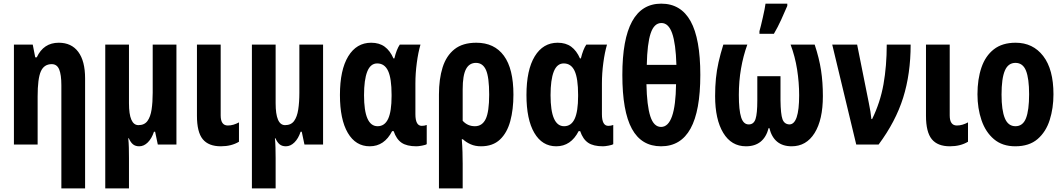

<svg xmlns="http://www.w3.org/2000/svg" viewBox="-20 -791 5822 1051"><path d="M301.8 -557.1Q371.1 -557.1 408.4 -507.1Q445.8 -457 445.8 -361.8V240.2H315.9V-324.2Q315.9 -381.8 304 -410.9Q292 -439.9 263.2 -439.9Q221.2 -439.9 203.6 -400.4Q186 -360.8 186 -263.2V0H56.2V-546.9H159.2L172.9 -477.1H181.2Q218.3 -557.1 301.8 -557.1Z M945.8 -546.9V0H843.8L829.1 -69.8H822.8Q810.5 -32.7 789.1 -11.5Q767.6 9.8 742.2 9.8Q721.2 9.8 708 -1Q694.8 -11.7 685.1 -34.2H682.1Q684.6 -10.3 685.3 17.6Q686 45.4 686 74.2V240.2H556.2V-546.9H686V-226.1Q686 -106 737.8 -106Q770.5 -106 787.1 -128.7Q803.7 -151.4 809.8 -191.4Q815.9 -231.4 815.9 -283.2V-546.9Z M1188 -546.9V-159.2Q1188 -104 1227.1 -104Q1242.7 -104 1258.3 -108.6Q1273.9 -113.3 1288.1 -121.1V-15.1Q1246.6 9.8 1189 9.8Q1121.6 9.8 1089.8 -29.1Q1058.1 -67.9 1058.1 -157.2V-546.9Z M1748.5 -546.9V0H1646.5L1631.8 -69.8H1625.5Q1613.3 -32.7 1591.8 -11.5Q1570.3 9.8 1544.9 9.8Q1523.9 9.8 1510.7 -1Q1497.6 -11.7 1487.8 -34.2H1484.9Q1487.3 -10.3 1488 17.6Q1488.8 45.4 1488.8 74.2V240.2H1358.9V-546.9H1488.8V-226.1Q1488.8 -106 1540.5 -106Q1573.2 -106 1589.8 -128.7Q1606.4 -151.4 1612.5 -191.4Q1618.7 -231.4 1618.7 -283.2V-546.9Z M2003.9 9.8Q1926.8 9.8 1883.8 -63.7Q1840.8 -137.2 1840.8 -271Q1840.8 -408.2 1886.2 -482.7Q1931.6 -557.1 2011.7 -557.1Q2056.2 -557.1 2085.7 -535.4Q2115.2 -513.7 2133.8 -471.2H2138.7Q2150.9 -521.5 2168.5 -546.9H2281.7Q2269 -503.4 2261.5 -446.5Q2253.9 -389.6 2253.9 -334V-166Q2253.9 -102.1 2288.6 -102.1Q2303.7 -102.1 2315.9 -106.9V-2Q2310.5 2.4 2290.5 6.1Q2270.5 9.8 2259.8 9.8Q2207 9.8 2178.5 -9.5Q2149.9 -28.8 2134.8 -73.2H2126.5Q2084 9.8 2003.9 9.8ZM2046.9 -100.1Q2085.9 -100.1 2104.7 -140.6Q2123.5 -181.2 2123.5 -265.1V-272Q2123.5 -361.3 2104.5 -402.6Q2085.4 -443.8 2044.9 -443.8Q2007.8 -443.8 1990.2 -398.9Q1972.7 -354 1972.7 -270Q1972.7 -100.1 2046.9 -100.1Z M2790.5 -272.9Q2790.5 -191.9 2773.2 -127.9Q2755.9 -64 2716.8 -27.1Q2677.7 9.8 2612.8 9.8Q2581.5 9.8 2556.9 -1Q2532.2 -11.7 2513.7 -28.8H2507.8Q2510.7 7.8 2511.7 42Q2512.7 76.2 2512.7 104V240.2H2382.8V-273.9Q2382.8 -358.4 2402.8 -422.1Q2422.9 -485.8 2467.8 -521.5Q2512.7 -557.1 2587.4 -557.1Q2686 -557.1 2738.3 -485.8Q2790.5 -414.6 2790.5 -272.9ZM2585.4 -446.8Q2548.8 -446.8 2530.8 -412.6Q2512.7 -378.4 2512.7 -301.8V-129.9Q2539.6 -100.1 2579.6 -100.1Q2619.6 -100.1 2638.7 -139.6Q2657.7 -179.2 2657.7 -272.9Q2657.7 -368.2 2640.4 -407.5Q2623 -446.8 2585.4 -446.8Z M3024.9 9.8Q2947.8 9.8 2904.8 -63.7Q2861.8 -137.2 2861.8 -271Q2861.8 -408.2 2907.2 -482.7Q2952.6 -557.1 3032.7 -557.1Q3077.1 -557.1 3106.7 -535.4Q3136.2 -513.7 3154.8 -471.2H3159.7Q3171.9 -521.5 3189.5 -546.9H3302.7Q3290 -503.4 3282.5 -446.5Q3274.9 -389.6 3274.9 -334V-166Q3274.9 -102.1 3309.6 -102.1Q3324.7 -102.1 3336.9 -106.9V-2Q3331.5 2.4 3311.5 6.1Q3291.5 9.8 3280.8 9.8Q3228 9.8 3199.5 -9.5Q3170.9 -28.8 3155.8 -73.2H3147.5Q3105 9.8 3024.9 9.8ZM3067.9 -100.1Q3106.9 -100.1 3125.7 -140.6Q3144.5 -181.2 3144.5 -265.1V-272Q3144.5 -361.3 3125.5 -402.6Q3106.4 -443.8 3065.9 -443.8Q3028.8 -443.8 3011.2 -398.9Q2993.7 -354 2993.7 -270Q2993.7 -100.1 3067.9 -100.1Z M3813.5 -380.9Q3813.5 -184.1 3760 -87.2Q3706.5 9.8 3598.6 9.8Q3491.2 9.8 3439 -85.9Q3386.7 -181.6 3386.7 -380.9Q3386.7 -771 3599.6 -771Q3707 -771 3760.3 -675Q3813.5 -579.1 3813.5 -380.9ZM3600.6 -665Q3560.5 -665 3541.7 -608.6Q3522.9 -552.2 3520.5 -436H3682.6Q3679.2 -552.2 3659.4 -608.6Q3639.6 -665 3600.6 -665ZM3598.6 -96.2Q3677.7 -96.2 3680.7 -330.1H3518.6Q3521 -212.9 3539.8 -154.5Q3558.6 -96.2 3598.6 -96.2Z M4439.5 -546.9Q4464.4 -471.7 4474.4 -406Q4484.4 -340.3 4484.4 -265.1Q4484.4 -135.3 4439 -62.7Q4393.6 9.8 4313.5 9.8Q4216.3 9.8 4191.4 -89.8H4187.5Q4161.1 9.8 4063.5 9.8Q3983.4 9.8 3939 -63.7Q3894.5 -137.2 3894.5 -265.1Q3894.5 -316.9 3898.9 -361.3Q3903.3 -405.8 3913.3 -450.4Q3923.3 -495.1 3939.5 -546.9H4070.8Q4048.3 -484.9 4036.4 -415.8Q4024.4 -346.7 4024.4 -271Q4024.4 -188 4036.9 -148.9Q4049.3 -109.9 4078.6 -109.9Q4106 -109.9 4115.7 -139.4Q4125.5 -168.9 4125.5 -241.2V-374H4252.4V-241.2Q4253.4 -166 4263.2 -138.7Q4272.9 -111.3 4300.8 -109.9Q4354.5 -109.9 4354.5 -269Q4354.5 -339.4 4343.3 -410.9Q4332 -482.4 4307.6 -546.9ZM4137.2 -606V-620.1Q4140.1 -630.4 4145.3 -651.1Q4150.4 -671.9 4155.8 -695.8Q4161.1 -719.7 4165.3 -740.2Q4169.4 -760.7 4170.4 -771H4289.6V-758.8Q4274.4 -723.1 4256.1 -682.9Q4237.8 -642.6 4216.3 -606Z M4535.6 -546.9H4671.9L4735.8 -228Q4741.2 -202.6 4744.6 -180.7Q4748 -158.7 4750 -139.2H4753.9Q4798.3 -229.5 4816.2 -329.8Q4834 -430.2 4834 -546.9H4964.8Q4964.8 -386.7 4923.8 -256.1Q4882.8 -125.5 4789.6 0H4667Z M5178.7 -546.9V-159.2Q5178.7 -104 5217.8 -104Q5233.4 -104 5249 -108.6Q5264.6 -113.3 5278.8 -121.1V-15.1Q5237.3 9.8 5179.7 9.8Q5112.3 9.8 5080.6 -29.1Q5048.8 -67.9 5048.8 -157.2V-546.9Z M5746.6 -274.9Q5746.6 -199.2 5726.1 -134.3Q5705.6 -69.3 5659.7 -29.8Q5613.8 9.8 5537.6 9.8Q5466.8 9.8 5420.9 -29.1Q5375 -67.9 5352.8 -132.8Q5330.6 -197.8 5330.6 -274.9Q5330.6 -357.4 5352.3 -421.1Q5374 -484.9 5420.2 -521Q5466.3 -557.1 5539.6 -557.1Q5634.3 -557.1 5690.4 -484.4Q5746.6 -411.6 5746.6 -274.9ZM5462.4 -272.9Q5462.4 -187.5 5480.5 -143.8Q5498.5 -100.1 5538.6 -100.1Q5579.1 -100.1 5596.2 -143.8Q5613.3 -187.5 5613.3 -274.9Q5613.3 -361.3 5596.2 -404.1Q5579.1 -446.8 5538.6 -446.8Q5498.5 -446.8 5480.5 -404.3Q5462.4 -361.8 5462.4 -272.9Z"/></svg>

Font: Open Sans Condensed
Style: Bold
Weight: 700
Width: 3
Designer: Monotype Design Team
Foundry: Monotype Imaging Inc.
Version: Version 3.003; ttfautohint (v1.8.4)